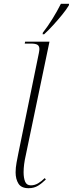

<svg xmlns="http://www.w3.org/2000/svg" viewBox="-20 -979 383 1009"><path d="M130 10Q92 10 77 -14Q62 -38 62 -73Q62 -97 67 -124.5Q72 -152 77 -176L184 -699Q187 -714 187 -721Q187 -737 177 -743.5Q167 -750 142 -750H110L112 -760H240L115 -161Q110 -140 107 -117Q104 -94 104 -74Q104 -44 112 -24.5Q120 -5 142 -5Q162 -5 180 -15.5Q198 -26 215 -43L221 -36Q201 -16 180 -3Q159 10 130 10ZM205 -807Q230 -839 255 -879Q280 -919 300 -959H343L342 -951Q329 -929 307 -902Q285 -875 260 -847.5Q235 -820 212 -799H204Z"/></svg>

Font: Noto Serif Display SemiCondensed ExtraLight
Style: Italic
Weight: 200
Width: 4
Italic angle: -12°
Designer: Monotype Design Team
Foundry: Monotype Imaging Inc.
Version: Version 2.009